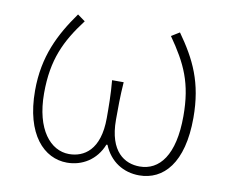

<svg xmlns="http://www.w3.org/2000/svg" viewBox="-66 -623 863 718"><g transform="rotate(10 366.0 -263.5)"><path d="M230 13C287 13 340 -18 364 -79H368C393 -18 445 13 504 13C596 13 667 -62 667 -234C667 -368 626 -450 562 -540L531 -521C596 -428 629 -359 629 -234C629 -85 575 -20 500 -20C444 -20 383 -55 383 -177C383 -217 383 -267 387 -320H343C348 -267 348 -217 348 -177C348 -55 288 -20 232 -20C162 -20 101 -90 101 -228C101 -356 138 -432 204 -519L175 -540C113 -453 66 -363 66 -232C66 -65 143 13 230 13Z"/></g></svg>

Font: Source Han Sans CN ExtraLight
Style: Regular
Weight: 250
Designer: Ryoko NISHIZUKA (kana & ideographs); Paul D. Hunt (Latin, Greek & Cyrillic); Wenlong ZHANG (bopomofo); Sandoll Communica
Foundry: Adobe Systems Incorporated
Version: Version 1.004;PS 1.004;hotconv 16.6.51;makeotf.lib2.5.65220